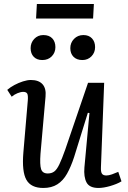

<svg xmlns="http://www.w3.org/2000/svg" viewBox="-20 -919 633 953"><path d="M16 -473Q31 -486 51.5 -497Q72 -508 94 -515Q116 -522 133 -522Q172 -522 191 -501Q210 -480 206 -439L181 -156Q177 -101 184 -79.5Q191 -58 217 -58Q236 -58 249 -67.5Q262 -77 274.5 -103Q287 -129 304 -177L417 -508H497L481 -89Q480 -66 486 -57Q492 -48 508 -48Q520 -48 535.5 -53.5Q551 -59 567 -66L583 -19Q572 -12 557 -6Q542 0 526.5 4.5Q511 9 496 11.5Q481 14 469 14Q424 14 409.5 -13.5Q395 -41 399 -88L424 -358L416 -359L348 -140Q332 -91 312.5 -56.5Q293 -22 264.5 -4Q236 14 195 14Q134 14 111 -26.5Q88 -67 96 -162L118 -420Q120 -446 115 -454.5Q110 -463 95 -463Q83 -463 67 -456.5Q51 -450 38 -439ZM132 -680Q132 -707 150 -726Q168 -745 195 -745Q224 -745 239.5 -728.5Q255 -712 255 -685Q255 -658 237 -639.5Q219 -621 190 -621Q163 -621 147.5 -637Q132 -653 132 -680ZM329 -680Q329 -707 347.5 -726Q366 -745 394 -745Q421 -745 436.5 -728.5Q452 -712 452 -685Q452 -658 434 -639.5Q416 -621 389 -621Q361 -621 345 -637Q329 -653 329 -680ZM163 -899H446L442 -827H159Z"/></svg>

Font: Literata 18pt
Style: Italic
Weight: 400
Italic angle: -2°
Designer: Latin by Veronika Burian and Jose Scaglione. Greek by Irene Vlachou. Cyrillic by Vera Evstafieva
Foundry: TypeTogether
Version: Version 3.103;gftools[0.9.29]